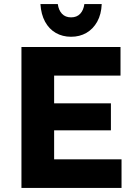

<svg xmlns="http://www.w3.org/2000/svg" viewBox="-20 -920 675 940"><path d="M85 0V-690H570V-550H245V-414H523V-282H245V-140H575V0ZM178 -900H263Q267 -870 283.5 -852.5Q300 -835 328 -835Q356 -835 372.5 -852.5Q389 -870 393 -900H478Q476 -850 456 -814Q436 -778 403 -759Q370 -740 328 -740Q286 -740 253 -759Q220 -778 200.5 -814Q181 -850 178 -900Z"/></svg>

Font: Radio Canada
Style: Regular
Weight: 400
Designer: Charles Daoud, Etienne Aubert Bonn, Alexandre Saumier Demers, Jacques Le Bailly
Foundry: Radio-Canada
Version: Version 2.104;gftools[0.9.28.dev5+ged2979d]